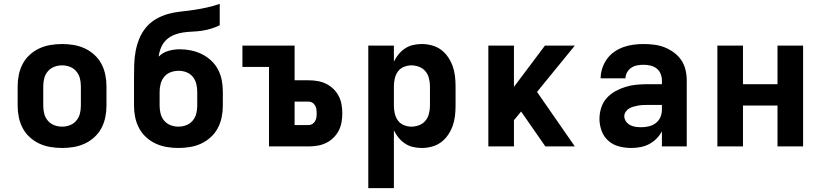

<svg xmlns="http://www.w3.org/2000/svg" viewBox="-20 -755 4240 990"><path d="M300 8Q270 8 240 3Q210 -2 183 -14.5Q156 -27 133.5 -47.5Q111 -68 97 -94.5Q83 -121 77 -150.5Q71 -180 71 -210V-310Q71 -340 77 -369.5Q83 -399 97 -425.5Q111 -452 133.5 -472.5Q156 -493 183 -505.5Q210 -518 240 -523Q270 -528 300 -528Q330 -528 360 -523Q390 -518 417 -505.5Q444 -493 466.5 -472.5Q489 -452 503 -425.5Q517 -399 523 -369.5Q529 -340 529 -310V-210Q529 -180 523 -150.5Q517 -121 503 -94.5Q489 -68 466.5 -47.5Q444 -27 417 -14.5Q390 -2 360 3Q330 8 300 8ZM300 -102Q321 -102 340.5 -109.5Q360 -117 373.5 -133Q387 -149 392 -169Q397 -189 397 -210V-310Q397 -331 392 -351Q387 -371 373.5 -387Q360 -403 340.5 -410.5Q321 -418 300 -418Q279 -418 259.5 -410.5Q240 -403 226.5 -387Q213 -371 208 -351Q203 -331 203 -310V-210Q203 -189 208 -169Q213 -149 226.5 -133Q240 -117 259.5 -109.5Q279 -102 300 -102Z M900 8Q870 8 840 3Q810 -2 783 -14.5Q756 -27 733.5 -47.5Q711 -68 697 -94.5Q683 -121 677 -150.5Q671 -180 671 -210V-282Q671 -300 671 -318Q671 -336 671 -354Q671 -388 672 -422Q673 -456 679 -489.5Q685 -523 698 -555Q711 -587 732.5 -613Q754 -639 784 -656.5Q814 -674 846.5 -683Q879 -692 913 -695.5Q947 -699 980.5 -704Q1014 -709 1047.5 -716.5Q1081 -724 1113 -735V-625Q1091 -614 1068 -607Q1045 -600 1021 -596.5Q997 -593 972.5 -592Q948 -591 924 -587.5Q900 -584 877.5 -575Q855 -566 837.5 -549.5Q820 -533 810.5 -510Q801 -487 798 -463Q819 -484 848 -492.5Q877 -501 907 -501Q936 -501 965 -495Q994 -489 1020.5 -476Q1047 -463 1069 -442.5Q1091 -422 1104.5 -396Q1118 -370 1123.5 -341Q1129 -312 1129 -282V-210Q1129 -180 1123 -150.5Q1117 -121 1103 -94.5Q1089 -68 1066.5 -47.5Q1044 -27 1017 -14.5Q990 -2 960 3Q930 8 900 8ZM900 -102Q921 -102 940.5 -109.5Q960 -117 973.5 -133Q987 -149 992 -169Q997 -189 997 -210V-282Q997 -303 992 -323Q987 -343 974 -359Q961 -375 941.5 -382.5Q922 -390 902 -390Q881 -390 861 -383Q841 -376 827.5 -360Q814 -344 808.5 -323.5Q803 -303 803 -282V-210Q803 -189 808 -169Q813 -149 826.5 -133Q840 -117 859.5 -109.5Q879 -102 900 -102Z M1367 0V-410H1230V-520H1499V-341H1572Q1595 -341 1618 -337Q1641 -333 1661.5 -323Q1682 -313 1699 -296.5Q1716 -280 1726.5 -259.5Q1737 -239 1741 -216.5Q1745 -194 1745 -171Q1745 -148 1741 -125Q1737 -102 1726.5 -81.5Q1716 -61 1699 -44.5Q1682 -28 1661.5 -18Q1641 -8 1618 -4Q1595 0 1572 0ZM1572 -110Q1582 -110 1591 -116Q1600 -122 1605 -131Q1610 -140 1611.5 -150Q1613 -160 1613 -171Q1613 -181 1611.5 -191Q1610 -201 1605 -210.5Q1600 -220 1591 -225.5Q1582 -231 1572 -231H1499V-110Z M1879 215V-520H2011V-437Q2021 -458 2035.5 -475.5Q2050 -493 2069 -505.5Q2088 -518 2110 -523Q2132 -528 2155 -528Q2181 -528 2207 -521Q2233 -514 2254 -498.5Q2275 -483 2290 -461Q2305 -439 2314 -414Q2323 -389 2326 -362.5Q2329 -336 2329 -310V-210Q2329 -184 2326 -157.5Q2323 -131 2314 -106Q2305 -81 2290 -59Q2275 -37 2254 -21.5Q2233 -6 2207 1Q2181 8 2155 8Q2132 8 2110 3Q2088 -2 2069 -14.5Q2050 -27 2035.5 -44.5Q2021 -62 2011 -83V215ZM2101 -102Q2121 -102 2141 -109.5Q2161 -117 2174 -133Q2187 -149 2192 -169.5Q2197 -190 2197 -210V-310Q2197 -330 2192 -350.5Q2187 -371 2174 -387Q2161 -403 2141 -410.5Q2121 -418 2101 -418Q2081 -418 2062 -410Q2043 -402 2031.5 -386Q2020 -370 2015.5 -350Q2011 -330 2011 -310V-210Q2011 -190 2015.5 -170Q2020 -150 2031.5 -134Q2043 -118 2062 -110Q2081 -102 2101 -102Z M2498 0V-520H2630V-307L2790 -520H2944L2749 -281L2944 0H2792L2667 -180L2630 -135V0Z M3235 8Q3203 8 3172 0Q3141 -8 3117 -29Q3093 -50 3082 -80.5Q3071 -111 3071 -142Q3071 -171 3080 -199.5Q3089 -228 3108.5 -249.5Q3128 -271 3153.5 -285Q3179 -299 3207 -307.5Q3235 -316 3264 -318.5Q3293 -321 3322 -321H3393V-341Q3393 -358 3386 -375Q3379 -392 3365 -402.5Q3351 -413 3333.5 -417Q3316 -421 3298 -421Q3282 -421 3265.5 -418Q3249 -415 3235.5 -406Q3222 -397 3213.5 -382Q3205 -367 3205 -351H3077Q3077 -377 3085.5 -403Q3094 -429 3109.5 -450.5Q3125 -472 3147 -487.5Q3169 -503 3194 -512Q3219 -521 3245.5 -524.5Q3272 -528 3298 -528Q3326 -528 3353.5 -524.5Q3381 -521 3406.5 -511Q3432 -501 3454.5 -484.5Q3477 -468 3492.5 -445.5Q3508 -423 3514.5 -395.5Q3521 -368 3521 -341V0H3393V-78Q3382 -57 3365 -40Q3348 -23 3327 -12Q3306 -1 3282.5 3.5Q3259 8 3235 8ZM3286 -99Q3306 -99 3325.5 -103.5Q3345 -108 3361 -120Q3377 -132 3385 -150.5Q3393 -169 3393 -189V-214H3322Q3310 -214 3297 -213.5Q3284 -213 3272 -211Q3260 -209 3247.5 -205.5Q3235 -202 3224.5 -196Q3214 -190 3206.5 -179Q3199 -168 3199 -156Q3199 -141 3208 -128.5Q3217 -116 3230 -109.5Q3243 -103 3257.5 -101Q3272 -99 3286 -99Z M3679 0V-520H3811V-321H3989V-520H4121V0H3989V-211H3811V0Z"/></svg>

Font: Iosevka SS04 XBd Ex
Style: Regular
Weight: 800
Width: 7
Monospace: yes
Designer: Belleve Invis
Foundry: Belleve Invis
Version: Version 19.0.0; ttfautohint (v1.8.4)